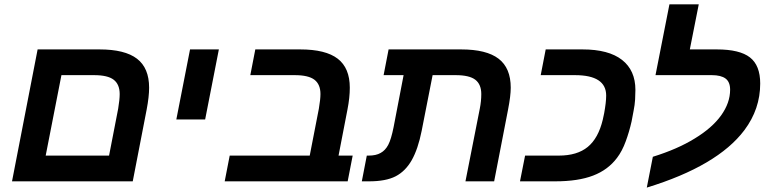

<svg xmlns="http://www.w3.org/2000/svg" viewBox="-20 -833 3545 882"><path d="M653.8 -330.1 589.8 0H35.2L152.8 -606H437Q553.7 -606 609.4 -563.2Q665 -520.5 665 -430.2Q665 -389.2 653.8 -330.1ZM189.9 -118.2H481L522.9 -334Q529.8 -376 529.8 -400.9Q529.8 -445.3 502.4 -466.6Q475.1 -487.8 412.1 -487.8H262.2Z M985.4 -606 922.4 -284.2H790L853 -606Z M1600.1 -118.2 1577.1 0H1012.2L1035.2 -118.2H1402.8L1444.8 -334Q1452.1 -377.4 1452.1 -400.9Q1452.1 -445.3 1424.6 -466.6Q1397 -487.8 1334 -487.8H1129.9L1152.8 -606H1358.9Q1476.1 -606 1531.5 -563.2Q1586.9 -520.5 1586.9 -430.2Q1586.9 -384.3 1576.2 -330.1L1535.2 -118.2Z M1871.1 -96.7Q1842.3 -46.4 1797.6 -23.2Q1752.9 0 1675.3 0H1642.1L1665 -118.2H1673.3Q1707.5 -118.2 1728.5 -130.4Q1750 -142.1 1763.4 -167.5Q1776.9 -192.9 1788.1 -249L1834 -487.8H1742.2L1765.1 -606H2098.1Q2214.8 -606 2270.5 -563.2Q2326.2 -520.5 2326.2 -430.2Q2326.2 -392.6 2314 -330.1L2250 0H2118.2L2184.1 -334Q2190.9 -368.2 2190.9 -400.9Q2190.9 -445.3 2163.6 -466.6Q2136.2 -487.8 2073.2 -487.8H1967.3L1917 -231.9Q1900.4 -148.4 1871.1 -96.7Z M2881.3 -274.9Q2870.6 -227.5 2854.2 -183.1Q2837.9 -138.7 2814.9 -108.4Q2773.4 -52.7 2704.6 -26.4Q2635.7 0 2530.8 0H2368.7L2392.1 -118.2H2546.9Q2631.3 -118.2 2679.9 -158Q2728.5 -197.8 2749 -283.2L2755.4 -313Q2759.8 -337.4 2762.2 -357.7Q2764.6 -377.9 2764.6 -394Q2764.6 -487.8 2621.1 -487.8H2463.9L2486.8 -606H2655.8Q2775.9 -606 2837.4 -557.9Q2898.9 -509.8 2898.9 -419.9Q2898.9 -399.9 2897.5 -375.5Q2896 -351.1 2890.6 -324.2Z M3334 -420.9Q3334 -456.5 3313 -472.2Q3292 -487.8 3250 -487.8H2991.2L3055.2 -813H3189.9L3148.9 -606H3272.9Q3377.9 -606 3425 -569.3Q3472.2 -532.7 3472.2 -449.2Q3472.2 -332 3399.4 -234.9Q3275.9 -70.8 2951.2 28.8L2979 -112.8Q3092.3 -147.9 3171.4 -196.8Q3251 -245.1 3292.5 -302.7Q3334 -360.4 3334 -420.9Z"/></svg>

Font: Arimo
Style: Bold Italic
Weight: 700
Italic angle: -12°
Designer: Steve Matteson
Foundry: Monotype Imaging Inc.
Version: Version 1.33